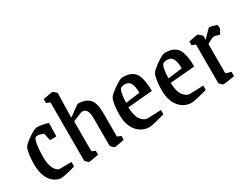

<svg xmlns="http://www.w3.org/2000/svg" viewBox="-61 -1114 2060 1590"><g transform="rotate(-30 968.5 -318.5)"><path d="M181.2 8.8Q154.3 8.8 129.6 -3.9Q105 -16.6 84 -41.5Q63 -66.4 50.5 -108.4Q38.1 -150.4 38.1 -203.1Q38.1 -252.4 44.7 -295.4Q51.3 -338.4 62 -357.9Q77.6 -381.8 133.3 -419.4Q189 -457 207 -457Q255.9 -457 316.9 -438L314 -310.1H252.9L238.8 -378.9Q205.6 -395 176.8 -395Q168.5 -395 163.1 -391.1Q149.4 -379.9 141.6 -331.8Q133.8 -283.7 133.8 -215.8Q133.8 -140.6 156.7 -102.3Q179.7 -64 204.1 -64H316.9V-22Q282.7 -11.2 238 -1.2Q193.4 8.8 181.2 8.8Z M445.8 8.8Q441.4 8.8 427 -5.1Q412.6 -19 412.6 -23.9V-579.1L377.9 -592.8V-629.9Q460 -646 468.8 -646Q473.1 -646 488.5 -631.8Q503.9 -617.7 503.9 -612.8L498.5 -387.2L503.9 -386.2Q598.6 -456.1 603.5 -456.1Q675.8 -456.1 711.7 -418.7Q747.6 -381.3 747.6 -288.1V-59.1L782.7 -43.9V-6.8Q699.7 8.8 690.9 8.8Q686.5 8.8 671.6 -5.1Q656.7 -19 656.7 -23.9V-288.1Q656.7 -308.1 654.1 -323.7Q651.4 -339.4 647.9 -348.9Q644.5 -358.4 638.4 -365.2Q632.3 -372.1 628.2 -375.2Q624 -378.4 616.7 -380.1Q609.4 -381.8 606.9 -381.8Q604.5 -381.8 598.6 -381.8Q590.8 -381.8 503.9 -344.2V-59.1L537.6 -43.9V-6.8Q454.6 8.8 445.8 8.8Z M1021.5 8.8Q996.1 8.8 972.7 1Q949.2 -6.8 927.7 -23.7Q906.2 -40.5 890.4 -64.9Q874.5 -89.4 865 -125Q855.5 -160.6 855.5 -203.1Q855.5 -253.4 862.1 -295.9Q868.7 -338.4 879.4 -357.9Q895 -381.8 952.4 -421.4Q1009.8 -460.9 1029.3 -460.9Q1061 -460.9 1083.7 -456.1Q1106.4 -451.2 1127.2 -437.3Q1147.9 -423.3 1160.4 -399.2Q1172.9 -375 1180.2 -335.4Q1187.5 -295.9 1187.5 -241.2L951.2 -221.2Q951.2 -183.6 958.3 -154.3Q965.3 -125 975.8 -108.2Q986.3 -91.3 999.8 -80.3Q1013.2 -69.3 1023.9 -65.7Q1034.7 -62 1044.4 -62Q1049.3 -62 1100.8 -64.2Q1152.3 -66.4 1173.3 -66.9V-25.9Q1137.2 -14.6 1086.4 -2.9Q1035.6 8.8 1021.5 8.8ZM953.6 -262.2 1090.3 -279.8Q1090.3 -339.4 1074.2 -370.1Q1058.1 -400.9 1021.5 -400.9Q1000 -400.9 983.4 -394Q970.2 -388.2 961.9 -348.6Q953.6 -309.1 953.6 -262.2Z M1426.3 8.8Q1400.9 8.8 1377.4 1Q1354 -6.8 1332.5 -23.7Q1311 -40.5 1295.2 -64.9Q1279.3 -89.4 1269.8 -125Q1260.3 -160.6 1260.3 -203.1Q1260.3 -253.4 1266.8 -295.9Q1273.4 -338.4 1284.2 -357.9Q1299.8 -381.8 1357.2 -421.4Q1414.6 -460.9 1434.1 -460.9Q1465.8 -460.9 1488.5 -456.1Q1511.2 -451.2 1532 -437.3Q1552.7 -423.3 1565.2 -399.2Q1577.6 -375 1585 -335.4Q1592.3 -295.9 1592.3 -241.2L1356 -221.2Q1356 -183.6 1363 -154.3Q1370.1 -125 1380.6 -108.2Q1391.1 -91.3 1404.5 -80.3Q1418 -69.3 1428.7 -65.7Q1439.5 -62 1449.2 -62Q1454.1 -62 1505.6 -64.2Q1557.1 -66.4 1578.1 -66.9V-25.9Q1542 -14.6 1491.2 -2.9Q1440.4 8.8 1426.3 8.8ZM1358.4 -262.2 1495.1 -279.8Q1495.1 -339.4 1479 -370.1Q1462.9 -400.9 1426.3 -400.9Q1404.8 -400.9 1388.2 -394Q1375 -388.2 1366.7 -348.6Q1358.4 -309.1 1358.4 -262.2Z M1730 8.8Q1725.6 8.8 1710.7 -5.1Q1695.8 -19 1695.8 -23.9V-392.1L1661.1 -403.8V-440.9Q1737.3 -456.1 1746.1 -456.1Q1750.5 -456.1 1768.3 -440.2Q1786.1 -424.3 1786.1 -419.9L1784.2 -384.8Q1856.4 -460.9 1861.8 -460.9Q1875.5 -460.9 1928.7 -444.8Q1935.1 -427.7 1935.1 -414.1Q1935.1 -407.7 1923.3 -386Q1911.6 -364.3 1907.7 -361.8Q1873.5 -375 1855 -375Q1841.8 -375 1787.1 -342.8V-63L1837.9 -47.9V-6.8Q1738.8 8.8 1730 8.8Z"/></g></svg>

Font: Grenze
Style: Regular
Weight: 400
Designer: Renata Polastri
Foundry: Omnibus-Type
Version: Version 1.002;PS 001.002;hotconv 1.0.88;makeotf.lib2.5.64775